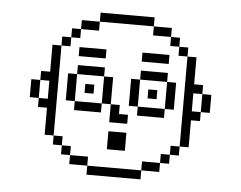

<svg xmlns="http://www.w3.org/2000/svg" viewBox="-48 -701 953 759"><g transform="rotate(5 428.5 -321.5)"><path d="M535.7 -35.7H321.4V0H535.7ZM321.4 -71.4H250V-35.7H321.4ZM250 -71.4V-107.1H214.3V-71.4ZM535.7 -71.4V-35.7H607.1V-71.4ZM214.3 -107.1V-142.9H178.6V-107.1ZM178.6 -142.9V-500H142.9V-392.9H107.1V-357.1H142.9V-285.7H107.1V-250H142.9V-142.9ZM642.9 -142.9V-107.1H678.6V-142.9ZM607.1 -107.1V-71.4H642.9V-107.1ZM535.7 -357.1V-321.4H571.4V-357.1ZM285.7 -357.1V-321.4H321.4V-357.1ZM250 -428.6V-392.9H357.1V-428.6ZM214.3 -392.9V-285.7H250V-392.9ZM250 -285.7V-250H357.1V-285.7ZM357.1 -392.9V-285.7H392.9V-392.9ZM464.3 -392.9V-285.7H500V-392.9ZM500 -285.7V-250H607.1V-285.7ZM607.1 -392.9V-285.7H642.9V-392.9ZM607.1 -392.9V-428.6H500V-392.9ZM464.3 -178.6H392.9V-107.1H464.3ZM392.9 -285.7V-214.3H464.3V-250H428.6V-285.7ZM678.6 -500V-535.7H642.9V-500ZM678.6 -500V-142.9H714.3V-250H750V-285.7H714.3V-357.1H750V-392.9H714.3V-500ZM71.4 -357.1V-285.7H107.1V-357.1ZM750 -357.1V-285.7H785.7V-357.1ZM500 -500V-464.3H607.1V-500ZM214.3 -571.4V-535.7H250V-571.4ZM250 -607.1V-571.4H321.4V-607.1ZM535.7 -642.9H321.4V-607.1H535.7ZM535.7 -607.1V-571.4H607.1V-607.1ZM607.1 -571.4V-535.7H642.9V-571.4ZM178.6 -535.7V-500H214.3V-535.7ZM250 -500V-464.3H357.1V-500Z"/></g></svg>

Font: Gossip Icons Med Pixel
Style: Regular
Weight: 500
Designer: Deborah Khodanovich
Version: Version 1.001;Glyphs 3.3.1 (3343)